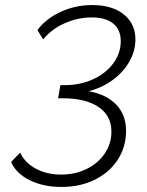

<svg xmlns="http://www.w3.org/2000/svg" viewBox="-20 -730 580 760"><path d="M24 -89 60 -126Q78 -86 121.5 -62.5Q165 -39 222 -39Q278 -39 323.5 -61.5Q369 -84 395 -123Q421 -162 421 -209Q421 -272 370 -306.5Q319 -341 228 -341H210L219 -393H237Q298 -393 349 -416.5Q400 -440 429 -480Q458 -520 458 -567Q458 -613 428 -637Q398 -661 343 -661Q287 -661 235 -637.5Q183 -614 151 -574L128 -611Q163 -657 221 -683.5Q279 -710 345 -710Q424 -710 470 -673Q516 -636 516 -574Q516 -528 492 -486Q468 -444 425.5 -413Q383 -382 331 -369Q402 -356 440.5 -315.5Q479 -275 479 -212Q479 -149 446.5 -98.5Q414 -48 356 -19Q298 10 223 10Q151 10 97 -17Q43 -44 24 -89Z"/></svg>

Font: Sarabun ExtraLight
Style: Italic
Weight: 275
Italic angle: -10°
Designer: Suppakit Chalermlarp | Katatrad Co.,Ltd.
Foundry: Cadson Demak Co.,Ltd.
Version: Version 1.000; ttfautohint (v1.6)